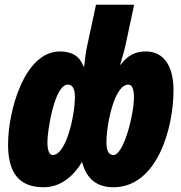

<svg xmlns="http://www.w3.org/2000/svg" viewBox="-20 -780 764 810"><path d="M164 10C226 10 284 -26 326 -97C345 -24 390 10 458 10C645 10 712 -243 712 -399C712 -500 672 -563 595 -563C551 -563 518 -546 489 -507H487C498 -544 508 -580 511 -597L546 -760H385L348 -588C344 -571 339 -538 335 -500H332C318 -540 286 -563 233 -563C82 -563 14 -311 14 -170C14 -54 58 10 164 10ZM202 -126C188 -126 180 -145 180 -181C180 -229 210 -423 266 -423C286 -423 296 -406 296 -370C296 -295 260 -126 202 -126ZM459 -126C439 -126 429 -143 429 -179C429 -257 463 -423 521 -423C537 -423 545 -405 545 -369C545 -294 501 -126 459 -126Z"/></svg>

Font: Noto Sans UI Condensed Black
Style: Italic
Weight: 900
Width: 3
Italic angle: -192°
Designer: Monotype Design Team
Foundry: Monotype Imaging Inc.
Version: Version 1.901